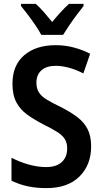

<svg xmlns="http://www.w3.org/2000/svg" viewBox="-20 -956 523 986"><path d="M448 -204Q448 -109 388 -49.5Q328 10 219 10Q166 10 123.5 1Q81 -8 39 -28V-146Q81 -124 127.5 -111Q174 -98 217 -98Q269 -98 297 -123.5Q325 -149 325 -194Q325 -222 313 -241.5Q301 -261 273.5 -278.5Q246 -296 201 -318Q155 -342 119.5 -367.5Q84 -393 64 -430.5Q44 -468 44 -526Q44 -621 104.5 -672.5Q165 -724 266 -724Q315 -724 359.5 -712Q404 -700 443 -680L408 -579Q369 -599 333 -608.5Q297 -618 267 -618Q219 -618 193 -595Q167 -572 167 -532Q167 -501 180 -481Q193 -461 221 -444Q249 -427 293 -406Q342 -381 376.5 -355Q411 -329 429.5 -293.5Q448 -258 448 -204ZM192 -777Q181 -798 162 -826Q143 -854 123 -880.5Q103 -907 88 -925V-936H164Q185 -917 206 -893Q227 -869 248 -843Q270 -870 291 -893Q312 -916 334 -936H409V-925Q393 -905 373.5 -879Q354 -853 335.5 -825.5Q317 -798 304 -777Z"/></svg>

Font: Noto Sans Hebrew Condensed SemiBold
Style: Regular
Weight: 600
Width: 3
Designer: Ben Nathan
Foundry: Google LLC
Version: Version 3.001; ttfautohint (v1.8.4.7-5d5b)